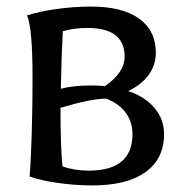

<svg xmlns="http://www.w3.org/2000/svg" viewBox="-20 -552 560 584"><path d="M70 -15Q74 -59 76.5 -145Q79 -231 79 -312Q79 -470 62 -505Q98 -517 151.5 -524.5Q205 -532 257 -532Q352 -532 403 -495.5Q454 -459 454 -391Q454 -354 432 -324Q410 -294 370 -275Q421 -258 450 -223.5Q479 -189 479 -144Q479 -69 422.5 -28.5Q366 12 261 12Q209 12 156.5 4.5Q104 -3 70 -15ZM257 -292Q286 -292 299 -290Q359 -331 359 -380Q359 -467 246 -467Q205 -467 171 -457Q167 -383 165 -282Q202 -292 257 -292ZM383 -144Q383 -181 362.5 -209Q342 -237 303 -252Q257 -252 164 -224Q164 -105 170 -46Q206 -33 250 -33Q383 -33 383 -144Z"/></svg>

Font: Mirza
Style: Regular
Weight: 400
Designer: Arabic design by Kourosh Beigpour, Latin design by Eduardo Tunni, engineering by Lasse Fister
Version: Version 1.0010g